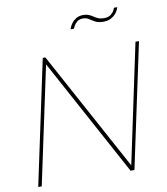

<svg xmlns="http://www.w3.org/2000/svg" viewBox="-97 -999 937 1079"><g transform="rotate(-10 371.5 -459.0)"><path d="M184 -710H199L569 -29L713 -709H733L582 0H560L196 -671L53 0H33ZM555 -851Q527 -851 509.5 -860.5Q492 -870 478 -879.5Q464 -889 444 -889Q424 -889 411 -878.5Q398 -868 392 -856Q386 -844 385 -841H366Q366 -843 370.5 -853.5Q375 -864 384.5 -876.5Q394 -889 410 -898.5Q426 -908 450 -908Q468 -908 481 -902.5Q494 -897 505.5 -889Q517 -881 530 -875.5Q543 -870 561 -870Q587 -870 601 -881Q615 -892 621 -904Q627 -916 627 -918H646Q645 -915 640.5 -904Q636 -893 625.5 -881Q615 -869 598 -860Q581 -851 555 -851Z"/></g></svg>

Font: Raleway Thin Thin
Style: Italic
Weight: 250
Italic angle: -12°
Version: Version 4.026